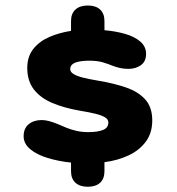

<svg xmlns="http://www.w3.org/2000/svg" viewBox="-20 -670 659 715"><path d="M307 25.5Q277.5 25.5 261 10.5Q244.5 -4.5 244.5 -32.5V-64.5Q197.5 -69.5 157.2 -81.8Q117 -94 92.5 -114.5Q68 -135 68 -162.5Q68 -192 87 -207.5Q106 -223 135.5 -223Q148 -223 163 -219Q178 -215 195 -208Q210.5 -201 228 -194Q245.5 -187 265.5 -182.5Q285.5 -178 308.5 -178Q343.5 -178 363.5 -186Q383.5 -194 383.5 -214Q383.5 -225.5 371.2 -233Q359 -240.5 336 -246.2Q313 -252 279 -257.5Q218 -268 173.8 -287Q129.5 -306 105.5 -337.8Q81.5 -369.5 81.5 -417Q81.5 -459.5 104.2 -488Q127 -516.5 164.2 -532.5Q201.5 -548.5 244.5 -555V-591.5Q244.5 -619.5 261 -634.5Q277.5 -649.5 307 -649.5Q336.5 -649.5 352.8 -634.5Q369 -619.5 369 -591.5V-557.5Q410 -554 445.2 -544Q480.5 -534 502.2 -515.5Q524 -497 524 -469Q524 -441.5 505 -427.5Q486 -413.5 458 -413.5Q442 -413.5 428 -416.5Q414 -419.5 399.5 -425Q384.5 -431.5 363.2 -437.8Q342 -444 313 -444Q300.5 -444 287.8 -442.8Q275 -441.5 264.5 -438.2Q254 -435 247.8 -428.8Q241.5 -422.5 241.5 -412.5Q241.5 -401.5 254.8 -393.8Q268 -386 290.8 -380.5Q313.5 -375 343 -370Q404 -360 450 -344Q496 -328 521.5 -299Q547 -270 547 -221.5Q547 -175 523.2 -142.8Q499.5 -110.5 459.2 -91.5Q419 -72.5 369 -66V-32.5Q369 -4.5 352.8 10.5Q336.5 25.5 307 25.5Z"/></svg>

Font: Sono Monospace
Style: Bold
Weight: 700
Designer: Tyler Finck
Foundry: Tyler Finck
Version: Version 2.112